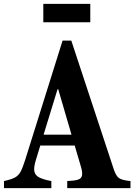

<svg xmlns="http://www.w3.org/2000/svg" viewBox="-36 -971 693 991"><path d="M287 -761.5H332L551.5 -96.5Q562.5 -63 578.2 -51.8Q594 -40.5 637.5 -36.5V0H311V-36.5Q345.5 -38 364.2 -43Q383 -48 387 -64Q391 -80 381 -113L349.5 -220H172L149 -144.5Q138 -109 141 -88.2Q144 -67.5 165 -56Q186 -44.5 229 -36.5V0H-15.5V-36.5Q21.5 -44.5 40.5 -54.5Q59.5 -64.5 70.5 -85.2Q81.5 -106 94 -146ZM261 -510.5 189 -276H333L264.5 -510.5ZM187.5 -856V-951H430V-856Z"/></svg>

Font: Libre Caslon Condensed
Style: Bold
Weight: 700
Designer: Pablo Impallari, Rodrigo Fuenzalida, Katja Schimmel, Ertekin Erdin
Foundry: Pablo Impallari, Rodrigo Fuenzalida
Version: Version 2.000; ttfautohint (v1.8.4.7-5d5b);gftools[0.9.33]